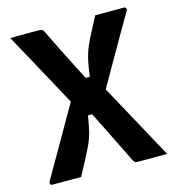

<svg xmlns="http://www.w3.org/2000/svg" viewBox="-105 -791 810 881"><g transform="rotate(-15 300.0 -350.5)"><path d="M439 0Q435 0 432 -1Q429 -2 427 -4.5Q425 -7 422 -10Q407 -40 385 -84.5Q363 -129 339 -178Q315 -227 293 -270L228 -324Q194 -387 160 -449.5Q126 -512 91.5 -575Q57 -638 23 -700Q60 -700 94 -700.5Q128 -701 164 -700Q169 -700 172.5 -698.5Q176 -697 178 -695Q180 -693 182 -689Q203 -646 224 -603Q245 -560 267.5 -517Q290 -474 312 -430L373 -381Q425 -287 477 -191Q529 -95 581 0Q546 0 509.5 0Q473 0 439 0ZM562 -700Q567 -700 570 -697.5Q573 -695 573.5 -690.5Q574 -686 571 -681Q563 -668 546 -639Q529 -610 506.5 -570.5Q484 -531 458.5 -487Q433 -443 408.5 -399.5Q384 -356 363 -320L275 -434H330Q334 -468 338.5 -492Q343 -516 349 -536Q355 -556 364.5 -578Q374 -600 389.5 -629Q405 -658 427 -700Q461 -700 495 -700Q529 -700 562 -700ZM36 0Q32 0 28.5 -2.5Q25 -5 25 -9.5Q25 -14 28 -19Q35 -32 52 -61Q69 -90 92 -130Q115 -170 140 -214Q165 -258 190 -301Q215 -344 236 -381L330 -265H276Q270 -232 265.5 -209Q261 -186 254.5 -166.5Q248 -147 237.5 -125Q227 -103 211.5 -73.5Q196 -44 172 0Q139 0 104.5 0Q70 0 36 0Z"/></g></svg>

Font: Recursive
Style: Bold
Weight: 700
Version: Version 1.085